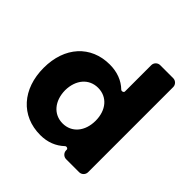

<svg xmlns="http://www.w3.org/2000/svg" viewBox="-193 -903 1071 1071"><g transform="rotate(45 343.0 -367.5)"><path d="M577 -742H474C455 -742 439 -726 439 -707V-499C439 -490 424 -485 417 -492C381 -527 332 -546 273 -546C124 -546 25 -437 25 -272C25 -105 125 7 277 7C334 7 381 -12 418 -47C425 -54 439 -49 439 -40V-35C439 -16 455 0 474 0H577C596 0 612 -16 612 -35V-707C612 -726 596 -742 577 -742ZM319 -127C247 -127 199 -185 198 -268C199 -351 247 -408 319 -408C391 -408 439 -351 439 -268C439 -185 391 -127 319 -127Z"/></g></svg>

Font: Trueno
Style: RoundBd
Weight: 700
Designer: Julieta Ulanovsky, Jasper
Foundry: Julieta Ulanovsky, Cannot Into Space Fonts
Version: Version 3.001